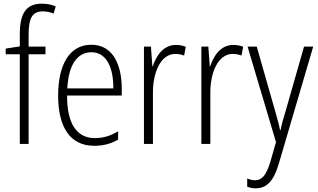

<svg xmlns="http://www.w3.org/2000/svg" viewBox="-20 -785 1733 1047"><path d="M228 -489V-531H136V-595C136 -686 156 -723 213 -723C233 -723 253 -719 272 -711L284 -750C263 -759 239 -765 209 -765C122 -765 88 -712 88 -598V-532L11 -520V-489H88V0H136V-489Z M478 -541C357 -541 297 -429 297 -264C297 -96 359 10 494 10C546 10 587 -2 624 -24V-69C580 -43 543 -32 497 -32C397 -32 345 -113 346 -264H644V-300C644 -432 596 -541 478 -541ZM479 -500C562 -500 599 -414 598 -303H347C354 -435 403 -500 479 -500Z M939 -540C869 -540 831 -478 813 -423H811L803 -531H765V0H814V-282C814 -389 856 -491 936 -491C955 -491 971 -487 984 -482L993 -530C976 -537 956 -540 939 -540Z M1252 -540C1182 -540 1144 -478 1126 -423H1124L1116 -531H1078V0H1127V-282C1127 -389 1169 -491 1249 -491C1268 -491 1284 -487 1297 -482L1306 -530C1289 -537 1269 -540 1252 -540Z M1330 -531 1485 -10 1454 98C1431 175 1406 198 1370 198C1356 198 1341 194 1328 188V233C1344 239 1357 242 1374 242C1432 242 1472 205 1500 109L1688 -531H1638L1536 -174C1525 -139 1517 -111 1510 -76H1507C1503 -97 1499 -116 1482 -174L1380 -531Z"/></svg>

Font: Noto Sans Armenian Condensed ExtraLight
Style: Regular
Weight: 200
Width: 3
Designer: Monotype Design Team
Foundry: Monotype Imaging Inc.
Version: Version 2.008